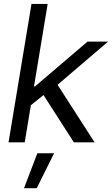

<svg xmlns="http://www.w3.org/2000/svg" viewBox="-20 -748 588 1009"><path d="M136.2 -190.4 153.3 -293.5H163.6L439.9 -529.3H547.9L254.4 -278.3H246.1ZM24.9 0 145.5 -727.5H230.5L109.9 0ZM368.2 0 201.7 -259.3 272 -318.8 477.1 0ZM106 241.2 176.3 57.6H264.2L172.9 241.2Z"/></svg>

Font: Inter 24pt
Style: Italic
Weight: 400
Italic angle: -9.3988°
Designer: Rasmus Andersson
Foundry: rsms
Version: Version 4.001;git-66647c0bb